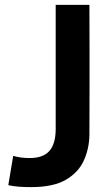

<svg xmlns="http://www.w3.org/2000/svg" viewBox="-20 -753 447 786"><path d="M108 13Q83 13 59.5 11.5Q36 10 14 5L34 -115Q51 -110 67.5 -108Q84 -106 102 -106Q157 -106 182.5 -135.5Q208 -165 208 -225Q208 -318 208 -397Q208 -476 208 -556Q208 -636 208 -733H346Q346 -633 346.5 -548.5Q347 -464 346.5 -380.5Q346 -297 346 -200Q345 -144 323 -95.5Q301 -47 249.5 -17Q198 13 108 13Z"/></svg>

Font: Kreadon
Style: Bold
Weight: 700
Designer: Reiya WATANABE
Foundry: StudioGnu
Version: Version 1.003; ttfautohint (v1.8.4.7-5d5b);gftools[0.9.32]